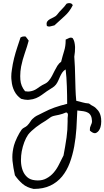

<svg xmlns="http://www.w3.org/2000/svg" viewBox="-20 -768 673 1238"><path d="M612.3 -55.7Q627.9 -36.1 631.8 -4.9Q632.8 5.9 632.8 14.6Q632.8 35.2 627.9 51.8Q620.1 77.1 603.5 86.9Q597.7 90.8 591.8 90.8Q578.1 90.8 559.6 74.2V66.4Q559.6 59.6 560.5 54.7Q562.5 47.9 565.4 41Q568.4 34.2 570.8 27.8Q573.2 21.5 573.2 12.7Q572.3 -8.8 565.9 -21.5Q559.6 -34.2 547.9 -41Q536.1 -47.9 518.6 -50.8Q501 -53.7 478.5 -55.7Q476.6 1 472.7 60.5Q468.8 120.1 458.5 176.3Q448.2 232.4 429.7 282.2Q411.1 332 380.4 369.6Q349.6 407.2 304.7 428.7Q259.8 450.2 197.3 450.2Q153.3 441.4 125.5 417.5Q97.7 393.6 76.2 362.3Q65.4 314.5 60.5 268.6Q59.6 256.8 59.6 245.1Q59.6 209 70.3 168.9Q72.3 160.2 78.1 146Q84 131.8 90.8 117.2Q97.7 102.5 105.5 89.4Q113.3 76.2 119.1 68.4Q126 59.6 136.2 54.7Q146.5 49.8 155.3 42Q168 29.3 177.2 14.2Q186.5 -1 204.1 -13.7Q214.8 -21.5 230.5 -28.3Q246.1 -35.2 259.8 -43Q296.9 -62.5 331.5 -74.7Q366.2 -86.9 413.1 -98.6Q413.1 -125 412.6 -153.8Q412.1 -182.6 411.1 -211.4Q410.2 -240.2 408.2 -268.1Q406.2 -295.9 403.3 -320.3Q389.6 -312.5 381.8 -300.8Q374 -289.1 367.7 -275.4Q361.3 -261.7 355.5 -248Q349.6 -234.4 340.8 -222.7Q331.1 -210 314.9 -200.7Q298.8 -191.4 282.2 -179.7Q265.6 -168 249 -155.8Q232.4 -143.6 212.9 -135.3Q193.4 -127 169.9 -125Q165 -124 159.2 -124Q139.6 -124 116.2 -130.9Q86.9 -151.4 72.3 -181.2Q57.6 -210.9 54.7 -246.1Q52.7 -258.8 52.7 -273.4Q52.7 -294.9 56.6 -318.4Q61.5 -355.5 70.8 -392.6Q80.1 -429.7 91.8 -464.4Q103.5 -499 112.3 -526.4Q123 -533.2 135.7 -533.2Q140.6 -533.2 145.5 -532.2Q150.4 -525.4 155.3 -519.5Q160.2 -513.7 165 -505.9Q155.3 -468.8 140.1 -425.8Q125 -382.8 116.2 -338.9Q110.4 -307.6 110.4 -277.3Q110.4 -265.6 111.3 -253.9Q114.3 -212.9 141.6 -179.7Q152.3 -177.7 161.1 -177.7Q167 -177.7 172.9 -178.7Q186.5 -180.7 197.3 -185.1Q208 -189.5 217.3 -195.8Q226.6 -202.1 236.3 -209Q252 -219.7 268.1 -227.1Q284.2 -234.4 294.9 -248Q306.6 -261.7 315.4 -278.8Q324.2 -295.9 332.5 -312.5Q340.8 -329.1 350.1 -344.2Q359.4 -359.4 374 -369.1Q382.8 -404.3 393.6 -439.5Q403.3 -470.7 403.3 -505.9V-512.7Q414.1 -517.6 424.8 -522.5Q430.7 -525.4 436.5 -525.4Q442.4 -525.4 448.2 -522.5Q456.1 -511.7 459.5 -497.6Q462.9 -483.4 463.9 -466.8V-459Q463.9 -446.3 462.9 -433.6Q460.9 -417 459 -402.3Q461.9 -369.1 462.9 -335.9Q463.9 -302.7 464.8 -267.6Q465.8 -232.4 466.8 -195.3Q467.8 -158.2 471.7 -118.2Q484.4 -115.2 493.7 -112.8Q502.9 -110.4 511.7 -107.9Q520.5 -105.5 530.3 -103.5Q540 -101.6 553.7 -100.6Q560.5 -94.7 567.4 -90.8Q574.2 -86.9 581.5 -83Q588.9 -79.1 596.2 -72.8Q603.5 -66.4 612.3 -55.7ZM416 -6.8Q416 -9.8 417 -15.6Q418 -21.5 418 -27.3Q418 -33.2 415.5 -37.6Q413.1 -42 406.2 -43Q394.5 -38.1 383.3 -34.2Q372.1 -30.3 360.4 -27.8Q348.6 -25.4 336.4 -22.9Q324.2 -20.5 314.5 -16.6Q306.6 -12.7 296.4 -4.9Q286.1 2.9 275.4 9.8Q260.7 18.6 244.1 29.3Q227.5 40 212.4 51.8Q197.3 63.5 183.6 76.2Q169.9 88.9 161.1 100.6Q147.5 120.1 136.7 148.4Q126 176.8 120.1 208Q115.2 235.4 115.2 262.7V271.5Q116.2 303.7 126 330.1Q135.7 356.4 155.3 374Q174.8 391.6 207 394.5Q215.8 395.5 223.6 395.5Q254.9 395.5 278.3 382.8Q306.6 368.2 327.1 343.8Q347.7 319.3 361.8 289.6Q376 259.8 389.6 234.4Q400.4 178.7 409.2 118.2Q416 69.3 416 16.6ZM449.2 -734.4Q428.7 -692.4 396 -663.6Q363.3 -634.8 331.1 -604.5Q320.3 -601.6 307.6 -598.6Q302.7 -596.7 297.9 -596.7Q290 -596.7 282.2 -600.6Q280.3 -607.4 280.3 -614.3Q280.3 -622.1 284.2 -628.9Q291 -638.7 302.7 -645Q314.5 -651.4 327.1 -657.2Q339.8 -663.1 347.7 -672.9Q362.3 -692.4 378.9 -708.5Q395.5 -724.6 409.2 -744.1Q418 -748 426.8 -748Q429.7 -748 433.6 -747.1Q444.3 -745.1 449.2 -734.4Z"/></svg>

Font: Crafty Girls
Style: Regular
Weight: 400
Designer: Crystal Kluge
Foundry: Font Diner, Inc DBA Tart Workshop
Version: Version 1.000